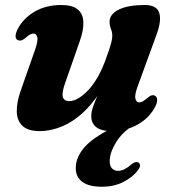

<svg xmlns="http://www.w3.org/2000/svg" viewBox="-20 -498 678 749"><path d="M512.5 -34.5 518.5 -19.5Q463.5 9.5 435.8 52.5Q408 95.5 408 130.5Q408 150 417.2 159.2Q426.5 168.5 440.5 168.5Q453 168.5 466.2 161.8Q479.5 155 491.5 144Q499 138 505.2 135.5Q511.5 133 518 135Q524 137 526.2 145Q528.5 153 517.5 166.5Q499 192.5 461.8 211.5Q424.5 230.5 377 230.5Q327 230.5 301.2 211.5Q275.5 192.5 275.5 158Q275.5 122.5 299.5 89Q323.5 55.5 375.8 24.2Q428 -7 512.5 -34.5ZM584.5 -124.5Q593 -120 593.2 -108.8Q593.5 -97.5 584.5 -80Q562.5 -38 517.2 -12.2Q472 13.5 413 13.5Q376 13.5 356 -1.5Q336 -16.5 336 -45.5Q336 -62.5 343.8 -83.8Q351.5 -105 362.5 -129.8Q373.5 -154.5 385 -182.5Q396.5 -210.5 403.5 -241.5L415.5 -232Q388.5 -162.5 353.8 -115.2Q319 -68 281.2 -39.5Q243.5 -11 206 1.2Q168.5 13.5 136 13.5Q90 13.5 68.2 -6.5Q46.5 -26.5 45.5 -62.2Q44.5 -98 61 -145L116.5 -303Q129 -339 125.5 -353Q122 -367 110.5 -367Q104.5 -367 97.5 -363.5Q90.5 -360 80 -350.5Q69.5 -342 62.8 -340.2Q56 -338.5 49.5 -341.5Q41 -345.5 40.8 -356.8Q40.5 -368 49.5 -385.5Q71.5 -427.5 115.8 -453Q160 -478.5 218.5 -478.5Q262.5 -478.5 283.2 -461.2Q304 -444 305.2 -412.2Q306.5 -380.5 291 -337L235.5 -178Q221 -139 224.8 -121.2Q228.5 -103.5 251 -103.5Q266.5 -103.5 284.8 -114Q303 -124.5 322 -144Q341 -163.5 358 -192Q375 -220.5 389 -257Q399 -283.5 405.2 -302.5Q411.5 -321.5 414.8 -335Q418 -348.5 418 -358Q418 -373 412.8 -385.2Q407.5 -397.5 407.5 -413.5Q407.5 -443 443.8 -460.8Q480 -478.5 544.5 -478.5Q591 -478.5 601 -448.2Q611 -418 590.5 -362.5L517.5 -162.5Q504.5 -127.5 508.2 -113Q512 -98.5 523 -98.5Q529.5 -98.5 536.5 -102.2Q543.5 -106 554 -115Q564.5 -124 571.2 -126Q578 -128 584.5 -124.5Z"/></svg>

Font: Fraunces
Style: Bold Italic
Weight: 700
Italic angle: -16°
Version: Version 1.000;[b76b70a41]